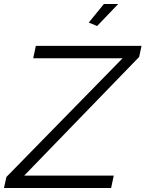

<svg xmlns="http://www.w3.org/2000/svg" viewBox="-56 -939 727 959"><path d="M429.2 -809.1 387.2 -826.2 462.9 -918.9H534.2ZM-23.9 -55.2 556.2 -647.9H109.9L123 -710H650.9L639.2 -654.8L64.9 -62H512.2L499 0H-36.1Z"/></svg>

Font: Rawline
Style: Italic
Weight: 400
Italic angle: -12°
Designer: Matt McInerney, Pablo Impallari, Rodrigo Fuenzalida
Foundry: Matt McInerney, Pablo Impallari, Rodrigo Fuenzalida
Version: Version 4.020;PS 004.020;hotconv 1.0.88;makeotf.lib2.5.64775